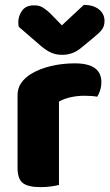

<svg xmlns="http://www.w3.org/2000/svg" viewBox="-20 -760 451 788"><path d="M222 -1Q211 2 190.5 5Q170 8 146 8Q96 8 74 -8.5Q52 -25 52 -72V-369Q52 -398 67 -419.5Q82 -441 108 -457Q143 -478 189.5 -489Q236 -500 287 -500Q396 -500 396 -423Q396 -405 391 -389.5Q386 -374 379 -363Q360 -367 324 -367Q298 -367 270.5 -361Q243 -355 222 -343ZM234 -656 324 -740Q363 -740 386 -721.5Q409 -703 409 -674Q409 -652 397.5 -637.5Q386 -623 361 -603L316 -566Q296 -549 276.5 -542Q257 -535 237 -535Q223 -535 212 -537Q201 -539 189.5 -544Q178 -549 164 -559Q150 -569 131 -586L57 -650Q56 -655 55.5 -659Q55 -663 55 -668Q55 -694 70.5 -716Q86 -738 119 -738Q129 -738 137.5 -736.5Q146 -735 155 -729.5Q164 -724 175 -715Q186 -706 200 -691Z"/></svg>

Font: Baloo Tammudu 2 ExtraBold
Style: Regular
Weight: 800
Designer: Maithili Shingre, Omkar Shende and Ek Type
Foundry: Ek Type
Version: Version 1.640;hotconv 1.0.111;makeotfexe 2.5.65597; ttfautoh